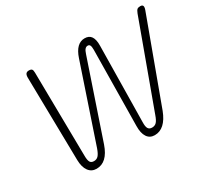

<svg xmlns="http://www.w3.org/2000/svg" viewBox="-143 -931 1251 1161"><g transform="rotate(-30 483.0 -350.0)"><path d="M152 -94 142 -675Q142 -694 148.5 -702Q155 -710 169 -710Q184 -710 189.5 -703.5Q195 -697 195 -680L203 -95Q203 -64 210.5 -51Q218 -38 237 -38Q256 -38 268 -51Q280 -64 291 -95L469 -623Q498 -710 558 -710Q589 -710 603.5 -688.5Q618 -667 617 -623L609 -95Q608 -64 616 -51Q624 -38 643 -38Q662 -38 674 -50.5Q686 -63 697 -95L911 -680Q918 -698 925 -704Q932 -710 947 -710Q966 -710 966 -694Q966 -686 962 -675L748 -94Q708 10 634 10Q600 10 582 -17Q564 -44 565 -94L572 -622Q572 -644 567.5 -653Q563 -662 552 -662Q541 -662 533 -653Q525 -644 518 -622L339 -94Q303 10 228 10Q193 10 173 -17.5Q153 -45 152 -94Z"/></g></svg>

Font: Kodchasan ExtraLight
Style: Italic
Weight: 275
Italic angle: -10°
Version: Version 1.000; ttfautohint (v1.6)